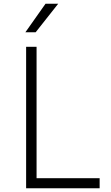

<svg xmlns="http://www.w3.org/2000/svg" viewBox="-20 -1009 594 1029"><path d="M116 0ZM514 -54V0H120V-758H176V-54ZM224 -989H292L171 -836H116Z"/></svg>

Font: Biryani ExtraLight
Style: Regular
Weight: 275
Designer: Dan Reynolds and Mathieu Reguer
Foundry: Dan Reynolds and Mathieu Reguer
Version: Version 1.004; ttfautohint (v1.1) -l 5 -r 5 -G 72 -x 0 -D la